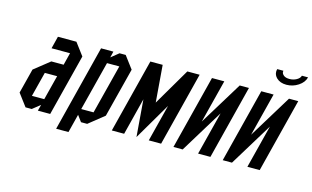

<svg xmlns="http://www.w3.org/2000/svg" viewBox="-90 -919 2037 1254"><g transform="rotate(15 928.5 -292.0)"><path d="M145.8 -83.3H229.2L271.7 -250H188.3ZM125 0 62.5 -83.3 105 -250 210 -333.3H293.3L314.2 -416.7H189.2L210 -500H335L397.5 -416.7L291.7 0H208.3L219.2 -41.7L166.7 0Z M564.2 -416.7 479.2 -83.3H562.5L647.5 -416.7ZM501.7 -500H585L575 -458.3L626.7 -500H668.3L730.8 -416.7L645.8 -83.3L541.7 0H500L469.2 -41.7L437.5 83.3H354.2Z M1085 -500H1168.3L1041.7 0H958.3L1021.7 -250L875 0L855 -250L791.7 0H708.3L835 -500H918.3L938.3 -250Z M1365.8 -291.7 1187.5 0H1125L1251.7 -500H1335L1260.8 -208.3L1439.2 -500H1501.7L1375 0H1291.7Z M1699.2 -291.7 1520.8 0H1458.3L1585 -500H1668.3L1594.2 -208.3L1772.5 -500H1835L1708.3 0H1625ZM1815 -666.7H1856.7Q1848.3 -631.7 1811.7 -607.5Q1775 -583.3 1731.7 -583.3Q1689.2 -583.3 1664.2 -607.5Q1645.8 -625.8 1645.8 -649.2Q1645.8 -657.5 1648.3 -666.7H1690Q1689.2 -662.5 1689.2 -659.2Q1689.2 -646.7 1702.5 -635.8Q1715.8 -625 1741.7 -625Q1767.5 -625 1789.2 -637.1Q1810.8 -649.2 1815 -666.7Z"/></g></svg>

Font: Yulong
Style: Italic
Weight: 400
Italic angle: -14.25°
Designer: GGBotNet
Foundry: f0n7.com
Version: 1.00